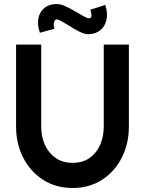

<svg xmlns="http://www.w3.org/2000/svg" viewBox="-20 -922 721 955"><path d="M341 13Q257 13 193.8 -28Q130.5 -69 95.2 -138.2Q60 -207.5 60 -292V-700H185V-292Q185 -242.5 203.2 -201.8Q221.5 -161 256.5 -136.5Q291.5 -112 341 -112Q391 -112 425.5 -136.2Q460 -160.5 478 -201.5Q496 -242.5 496 -292V-700H621V-292Q621 -207.5 586 -138.2Q551 -69 488 -28Q425 13 341 13ZM418.5 -752Q399.5 -752 374 -765Q348.5 -778 323.5 -794Q298.5 -810 279.5 -819.8Q260.5 -829.5 254.5 -822.5Q248.5 -815.5 247.2 -805.2Q246 -795 250.5 -779L178.5 -759Q164.5 -798.5 171 -831Q177.5 -863.5 201.2 -882.8Q225 -902 262.5 -902Q280.5 -902 304.5 -891.2Q328.5 -880.5 352.2 -866.5Q376 -852.5 394.8 -841.8Q413.5 -831 421 -831Q436 -831 435.2 -845.5Q434.5 -860 429.5 -873.5L503.5 -897.5Q517 -856 509.5 -823Q502 -790 478 -771Q454 -752 418.5 -752Z"/></svg>

Font: Urbanist
Style: Bold
Weight: 700
Designer: Corey Hu
Foundry: Corey Hu
Version: Version 1.330; ttfautohint (v1.8.4.7-5d5b)